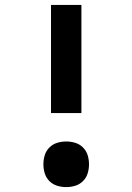

<svg xmlns="http://www.w3.org/2000/svg" viewBox="-20 -755 540 783"><path d="M188 -294V-735H312V-294ZM250 8Q231 8 213 2.5Q195 -3 181.5 -16.5Q168 -30 162.5 -48Q157 -66 157 -85Q157 -104 162.5 -122Q168 -140 181.5 -153.5Q195 -167 213 -172.5Q231 -178 250 -178Q269 -178 287 -172.5Q305 -167 318.5 -153.5Q332 -140 337.5 -122Q343 -104 343 -85Q343 -66 337.5 -48Q332 -30 318.5 -16.5Q305 -3 287 2.5Q269 8 250 8Z"/></svg>

Font: Iosevka Extrabold
Style: Regular
Weight: 800
Monospace: yes
Designer: Belleve Invis
Foundry: Belleve Invis
Version: Version 32.5.0; ttfautohint (v1.8.4)